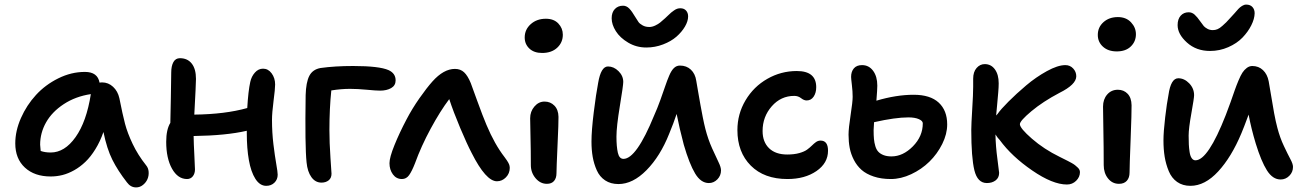

<svg xmlns="http://www.w3.org/2000/svg" viewBox="-20 -794 5720 841"><path d="M202.1 -21Q130.9 -21 88.9 -60.1Q46.9 -99.1 46.9 -166Q46.9 -220.7 71.8 -277.1Q96.7 -333.5 137.5 -377.9Q178.2 -422.4 235.1 -450.7Q292 -479 352.1 -479Q407.7 -479 416 -432.1Q417.5 -432.1 421.1 -432.6Q424.8 -433.1 426.8 -433.1Q454.6 -433.1 475.3 -413.8Q496.1 -394.5 502.9 -363.8Q517.1 -292 527.6 -252Q538.1 -211.9 561 -163.6Q584 -115.2 620.1 -69.8Q629.9 -58.1 631.1 -41.3Q632.3 -24.4 626 -9.5Q619.6 5.4 606.2 16.1Q592.8 26.9 576.2 26.9Q552.2 26.9 536.1 4.9Q496.1 -46.4 472.2 -94.2Q448.2 -142.1 433.1 -215.8Q418.5 -173.8 397.7 -140.4Q377 -106.9 354 -85Q331.1 -63 304.9 -48.3Q278.8 -33.7 253.4 -27.3Q228 -21 202.1 -21ZM155.8 -160.2Q155.8 -154.8 158.2 -132.8Q176.8 -126 202.1 -126Q263.2 -126 311 -193.4Q358.9 -260.7 377.9 -381.8Q310.5 -371.6 259.3 -337.9Q208 -304.2 181.9 -258.1Q155.8 -211.9 155.8 -160.2Z M799.3 -9.8Q758.8 -9.8 733.4 -55.2Q708 -100.6 708 -172.9Q708 -226.6 726.1 -255.9Q726.6 -284.7 728.3 -363Q730 -441.4 730 -476.1Q730 -504.9 739.5 -522Q749 -539.1 768.1 -539.1Q801.3 -539.1 819.8 -515.6Q838.4 -492.2 838.4 -448.2Q838.4 -427.2 831.1 -292Q965.8 -293.5 1063 -320.8Q1067.4 -395.5 1076.2 -435.1Q1081.5 -459.5 1096.7 -476.3Q1111.8 -493.2 1132.3 -493.2Q1154.8 -493.2 1169.9 -472.7Q1185.1 -452.1 1185.1 -423.8Q1185.1 -404.3 1178.2 -351.8Q1171.4 -299.3 1171.4 -269Q1171.4 -213.9 1177.7 -161.6Q1184.1 -109.4 1190.2 -75Q1196.3 -40.5 1196.3 -28.8Q1196.3 -7.8 1182.1 6.1Q1168 20 1146 20Q1118.2 20 1098.6 -10.7Q1079.1 -41.5 1070.1 -92.8Q1061 -144 1061 -210.9V-221.2Q970.7 -200.2 828.1 -198.2Q828.6 -164.6 831.3 -114Q834 -63.5 834 -51.8Q834 -33.7 824.5 -21.7Q814.9 -9.8 799.3 -9.8Z M1388.2 5.9Q1361.3 5.9 1344 -18.1Q1326.7 -42 1322.8 -83Q1315.4 -154.3 1318.8 -377Q1320.3 -433.1 1334.7 -461.4Q1349.1 -489.7 1383.8 -496.1Q1446.8 -504.9 1526.9 -504.9Q1641.1 -504.9 1682.1 -486.8Q1712.9 -472.7 1712.9 -441.9Q1712.9 -419.4 1693.4 -408.2Q1673.8 -397 1645 -397Q1627.4 -397 1586.9 -400.9Q1546.4 -404.8 1513.2 -404.8Q1474.6 -404.8 1431.2 -397.9Q1422.9 -318.4 1422.9 -224.1Q1422.9 -170.4 1427.5 -102.5Q1432.1 -34.7 1432.1 -33.2Q1432.1 -14.2 1419.7 -4.2Q1407.2 5.9 1388.2 5.9Z M1740.7 -9.8Q1715.8 -9.8 1700.9 -30.3Q1686 -50.8 1686 -79.1Q1686 -104.5 1707.8 -158.2Q1729.5 -211.9 1760.7 -271Q1785.2 -317.9 1817.1 -363.5Q1849.1 -409.2 1874 -437Q1923.3 -492.2 1972.7 -492.2Q1997.1 -492.2 2012.9 -477.3Q2028.8 -462.4 2042 -430.2Q2044.9 -422.4 2070.1 -353Q2095.2 -283.7 2110.8 -247.1Q2146.5 -162.1 2189.9 -106Q2190.9 -105 2192.4 -102.5Q2210 -79.1 2211.9 -67.4L2212.9 -59.1Q2212.9 -34.2 2196 -17.1Q2179.2 0 2156.7 0Q2108.4 0 2045.9 -124Q2025.4 -163.1 1995.6 -233.9Q1965.8 -304.7 1947.8 -359.9Q1908.2 -307.6 1866.5 -230.5Q1824.7 -153.3 1797.9 -79.1Q1784.2 -43.9 1772 -26.9Q1759.8 -9.8 1740.7 -9.8Z M2354.5 -562Q2319.3 -562 2298.8 -581.3Q2278.3 -600.6 2278.3 -629.9Q2278.3 -664.6 2304.7 -688.2Q2331.1 -711.9 2371.1 -711.9Q2405.8 -711.9 2425.5 -691.2Q2445.3 -670.4 2445.3 -642.1Q2445.3 -607.9 2420.7 -585Q2396 -562 2354.5 -562ZM2375.5 11.2Q2346.7 11.2 2325.9 -13.4Q2305.2 -38.1 2305.2 -70.8Q2305.2 -134.8 2303.7 -194.3Q2302.2 -253.9 2302.2 -275.9Q2302.2 -305.7 2320.8 -327.4Q2339.4 -349.1 2365.2 -349.1Q2391.1 -349.1 2408.4 -331.3Q2425.8 -313.5 2426.3 -282.2Q2426.8 -258.3 2422.1 -157.5Q2417.5 -56.6 2417.5 -35.2Q2417.5 -13.7 2406.7 -1.2Q2396 11.2 2375.5 11.2Z M2811 -585.9Q2767.6 -585.9 2731.7 -607.2Q2695.8 -628.4 2677.5 -657.5Q2659.2 -686.5 2659.2 -713.9Q2659.2 -739.7 2673.1 -754.4Q2687 -769 2709 -769Q2724.1 -769 2736.1 -756.8Q2748 -744.6 2762.2 -720.2Q2771.5 -704.6 2776.9 -697.3Q2782.2 -689.9 2794.7 -682.9Q2807.1 -675.8 2824.2 -675.8Q2836.4 -675.8 2849.9 -682.1Q2863.3 -688.5 2871.6 -695.3Q2879.9 -702.1 2893.1 -713.9Q2896.5 -716.8 2906 -726.1Q2915.5 -735.4 2919.9 -739Q2924.3 -742.7 2931.9 -748Q2939.5 -753.4 2946 -755.6Q2952.6 -757.8 2960 -757.8Q2976.1 -757.8 2985.1 -747.8Q2994.1 -737.8 2994.1 -722.2Q2994.1 -701.2 2980.2 -677.5Q2966.3 -653.8 2942.9 -633.3Q2919.4 -612.8 2884.3 -599.4Q2849.1 -585.9 2811 -585.9ZM2689 12.2Q2654.8 12.2 2630.6 -3.9Q2606.4 -20 2594 -48.1Q2581.5 -76.2 2576.2 -106.7Q2570.8 -137.2 2570.8 -173.8Q2570.8 -221.7 2580.8 -302.5Q2590.8 -383.3 2600.1 -431.2Q2612.3 -502.9 2643.1 -502.9Q2668.5 -502.9 2689.2 -482.4Q2710 -461.9 2710 -435.1Q2710 -419.9 2695.1 -329.6Q2680.2 -239.3 2680.2 -195.8Q2680.2 -151.9 2686.3 -125Q2692.4 -98.1 2710.9 -98.1Q2767.6 -98.1 2845.2 -288.1Q2858.9 -318.4 2872.3 -355.5Q2885.7 -392.6 2893.8 -416.7Q2901.9 -440.9 2911.4 -463.1Q2920.9 -485.4 2932.1 -496.1Q2943.4 -506.8 2958 -506.8Q2987.3 -506.8 3006.3 -488.8Q3025.4 -470.7 3029.8 -439.9Q3031.7 -429.2 3037.8 -393.3Q3043.9 -357.4 3048.1 -334.5Q3052.2 -311.5 3058.3 -280.5Q3064.5 -249.5 3069.8 -229Q3081.5 -183.6 3099.1 -144.5Q3116.7 -105.5 3127.4 -83.5Q3138.2 -61.5 3138.2 -47.9Q3138.2 -24.9 3122.3 -8.5Q3106.4 7.8 3085 7.8Q3049.8 7.8 3024.7 -34.2Q2999.5 -76.2 2975.1 -160.2Q2956.1 -231.9 2943.8 -294.9Q2930.2 -253.9 2911.1 -208Q2872.1 -109.9 2812 -48.8Q2752 12.2 2689 12.2Z M3429.2 -9.8Q3327.1 -9.8 3268.6 -68.6Q3210 -127.4 3210 -224.1Q3210 -294.9 3245.6 -354.7Q3281.2 -414.6 3341.1 -448.7Q3400.9 -482.9 3470.2 -482.9Q3555.2 -482.9 3555.2 -412.1Q3555.2 -387.2 3543.9 -370.6Q3532.7 -354 3513.2 -354Q3501.5 -354 3488.8 -364Q3476.1 -374 3459 -374Q3400.4 -374 3360.4 -328.4Q3320.3 -282.7 3320.3 -220.2Q3320.3 -172.4 3348.6 -144.8Q3377 -117.2 3428.2 -117.2Q3458.5 -117.2 3481 -123.5Q3503.4 -129.9 3515.4 -138.7Q3527.3 -147.5 3536.4 -156.5Q3545.4 -165.5 3554.4 -171.9Q3563.5 -178.2 3574.2 -178.2Q3606.9 -178.2 3606.9 -133.8Q3606.9 -79.6 3556.2 -44.7Q3505.4 -9.8 3429.2 -9.8Z M3881.8 -9.8Q3839.8 -9.8 3807.1 -20.8Q3774.4 -31.7 3753.9 -49.8Q3733.4 -67.9 3720.2 -93.5Q3707 -119.1 3701.9 -146Q3696.8 -172.9 3696.8 -204.1Q3696.8 -231.9 3705.8 -289.8Q3714.8 -347.7 3714.8 -370.1Q3714.8 -393.6 3711.4 -421.9Q3708 -450.2 3708 -457Q3708 -480.5 3720.2 -494.6Q3732.4 -508.8 3755.9 -508.8Q3786.1 -508.8 3804.4 -483.9Q3822.8 -459 3822.8 -418.9Q3822.8 -402.8 3818.8 -353Q3906.2 -378.9 3981.9 -378.9Q4054.7 -378.9 4091.8 -344.5Q4128.9 -310.1 4128.9 -249Q4128.9 -207 4107.2 -163.3Q4085.4 -119.6 4051 -85.9Q4016.6 -52.2 3971.4 -31Q3926.3 -9.8 3881.8 -9.8ZM3806.6 -224.1Q3806.6 -201.2 3808.1 -185.1Q3809.6 -168.9 3814.2 -153.6Q3818.8 -138.2 3827.4 -129.2Q3835.9 -120.1 3850.3 -114.5Q3864.7 -108.9 3884.8 -108.9Q3935.1 -108.9 3978.5 -152.8Q4022 -196.8 4022 -253.9Q4022 -264.6 4004.6 -272.2Q3987.3 -279.8 3959 -279.8Q3901.9 -279.8 3808.6 -258.8Q3806.6 -232.4 3806.6 -224.1Z M4302.7 7.8Q4261.7 7.8 4248 -48.1Q4234.4 -104 4234.4 -225.1Q4234.4 -249 4238.5 -315.4Q4242.7 -381.8 4242.7 -414.1V-449.2Q4242.7 -479 4257.6 -496.1Q4272.5 -513.2 4293.5 -513.2Q4321.3 -513.2 4337.9 -490.2Q4354.5 -467.3 4354.5 -429.2Q4354.5 -412.1 4352.5 -389.2Q4350.6 -366.2 4347.7 -335.4Q4344.7 -304.7 4343.3 -288.1Q4344.2 -289.6 4349.6 -294.9Q4363.3 -314.9 4397.5 -349.1Q4431.6 -383.3 4474.6 -419.7Q4517.6 -456.1 4565.4 -482.4Q4613.3 -508.8 4646.5 -508.8Q4667 -508.8 4680.7 -494.1Q4694.3 -479.5 4694.3 -460Q4694.3 -423.8 4620.6 -387.2Q4548.3 -349.1 4497.8 -306.9Q4447.3 -264.6 4447.3 -250Q4447.3 -232.4 4500 -186.5Q4552.7 -140.6 4621.6 -106.9Q4627 -104.5 4639.2 -98.1Q4651.4 -91.8 4657.5 -88.9Q4663.6 -85.9 4673.6 -80.3Q4683.6 -74.7 4688.7 -70.6Q4693.8 -66.4 4699.7 -61Q4705.6 -55.7 4708 -50.5Q4710.4 -45.4 4710.4 -40Q4710.4 -18.6 4693.8 -2.2Q4677.2 14.2 4653.3 14.2Q4590.8 14.2 4501.2 -47.4Q4411.6 -108.9 4359.4 -180.2Q4350.1 -189.5 4340.3 -205.1Q4341.3 -152.8 4348.9 -97.4Q4356.4 -42 4356.4 -37.1Q4356.4 -15.6 4341.1 -3.9Q4325.7 7.8 4302.7 7.8Z M4871.6 -568.8Q4834 -568.8 4811.3 -589.4Q4788.6 -609.9 4788.6 -641.1Q4788.6 -674.8 4813.5 -697Q4838.4 -719.2 4876.5 -719.2Q4912.6 -719.2 4934.1 -696.3Q4955.6 -673.3 4955.6 -644Q4955.6 -612.3 4933.3 -590.6Q4911.1 -568.8 4871.6 -568.8ZM4881.3 11.2Q4852.1 11.2 4833.3 -12.5Q4814.5 -36.1 4814.5 -70.8Q4814.5 -150.4 4813 -225.1Q4811.5 -299.8 4811.5 -327.1Q4811.5 -358.9 4829.6 -379.9Q4847.7 -400.9 4876.5 -400.9Q4902.3 -400.9 4919.2 -383.3Q4936 -365.7 4936.5 -333Q4937 -304.2 4932.4 -184.6Q4927.7 -64.9 4927.7 -38.1Q4927.7 -15.6 4915.8 -2.2Q4903.8 11.2 4881.3 11.2Z M5280.3 -570.8Q5219.7 -570.8 5179 -607.7Q5138.2 -644.5 5138.2 -684.1Q5138.2 -710.4 5151.6 -725.3Q5165 -740.2 5186.5 -740.2Q5201.2 -740.2 5212.6 -730Q5224.1 -719.7 5238.3 -699.2Q5248 -685.5 5252.7 -679.9Q5257.3 -674.3 5268.1 -668.2Q5278.8 -662.1 5292.5 -662.1Q5302.7 -662.1 5312.5 -666Q5322.3 -669.9 5334.2 -680.7Q5346.2 -691.4 5351.1 -696.3Q5356 -701.2 5370.1 -716.8Q5377 -723.6 5387.5 -735.8Q5397.9 -748 5404.5 -755.1Q5411.1 -762.2 5420.4 -768.1Q5429.7 -773.9 5438.5 -773.9Q5456.1 -773.9 5465.8 -763.4Q5475.6 -752.9 5475.6 -735.8Q5475.1 -711.4 5460.9 -683.1Q5446.8 -654.8 5422.4 -629.4Q5397.9 -604 5360.1 -587.4Q5322.3 -570.8 5280.3 -570.8ZM5194.3 20Q5160.2 20 5136 2.9Q5111.8 -14.2 5099.4 -44.4Q5086.9 -74.7 5081.5 -107.4Q5076.2 -140.1 5076.2 -179.2Q5076.2 -216.3 5083.7 -280Q5091.3 -343.8 5098.1 -377.9Q5108.4 -451.2 5141.1 -451.2Q5167.5 -451.2 5189 -429Q5210.4 -406.7 5210.4 -377Q5210.4 -364.7 5198.5 -298.1Q5186.5 -231.4 5186.5 -200.2Q5186.5 -177.2 5187.3 -161.6Q5188 -146 5190.7 -128.2Q5193.4 -110.4 5200 -101.1Q5206.5 -91.8 5216.3 -91.8Q5271.5 -91.8 5349.1 -290Q5358.9 -314.5 5370.1 -346.4Q5381.3 -378.4 5388.4 -398.7Q5395.5 -418.9 5404.8 -441.2Q5414.1 -463.4 5422.1 -475.8Q5430.2 -488.3 5441.4 -496.6Q5452.6 -504.9 5465.3 -504.9Q5493.2 -504.9 5512.2 -486.8Q5531.2 -468.8 5537.1 -438Q5540 -423.3 5547.1 -379.2Q5554.2 -335 5561 -298.1Q5567.9 -261.2 5575.2 -233.9Q5586.4 -190.9 5603.8 -154.3Q5621.1 -117.7 5632.3 -96.7Q5643.6 -75.7 5643.6 -63Q5643.6 -40 5627.4 -23.9Q5611.3 -7.8 5589.4 -7.8Q5554.7 -7.8 5529.5 -47.6Q5504.4 -87.4 5480.5 -165Q5460.4 -231.4 5449.2 -292Q5426.8 -231.4 5417.5 -210Q5374 -106 5315.9 -43Q5257.8 20 5194.3 20Z"/></svg>

Font: Shantell Sans Irregular
Style: Regular
Weight: 500
Designer: Stephen Nixon, Anya Danilova, Shantell Martin
Foundry: Arrow Type
Version: Version 1.006;[9816181b4]